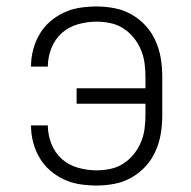

<svg xmlns="http://www.w3.org/2000/svg" viewBox="-20 -562 590 594"><path d="M279 12Q253 12 227 8Q201 4 177.5 -7Q154 -18 134.5 -35Q115 -52 102 -74.5Q89 -97 82.5 -122Q76 -147 76 -173V-174H128Q128 -145 139 -117Q150 -89 171.5 -70Q193 -51 221.5 -43Q250 -35 279 -35Q300 -35 321.5 -39.5Q343 -44 361 -55.5Q379 -67 393 -84Q407 -101 415.5 -121Q424 -141 427 -162Q430 -183 430 -205V-241H217V-289H430V-325Q430 -347 427 -368Q424 -389 415.5 -409Q407 -429 393 -446Q379 -463 361 -474.5Q343 -486 321.5 -490.5Q300 -495 279 -495Q250 -495 221.5 -487Q193 -479 171.5 -460Q150 -441 139 -413Q128 -385 128 -356H76V-357Q76 -383 82.5 -408Q89 -433 102 -455.5Q115 -478 134.5 -495Q154 -512 177.5 -523Q201 -534 227 -538Q253 -542 279 -542Q307 -542 335 -536.5Q363 -531 387.5 -517Q412 -503 431 -482Q450 -461 461.5 -435Q473 -409 477.5 -381Q482 -353 482 -325V-205Q482 -177 477.5 -149Q473 -121 461.5 -95Q450 -69 431 -48Q412 -27 387.5 -13Q363 1 335 6.5Q307 12 279 12Z"/></svg>

Font: Lode Dark
Style: Regular
Weight: 400
Monospace: yes
Designer: Belleve Invis
Foundry: Belleve Invis
Version: Version 29.2.0; ttfautohint (v1.8.3)